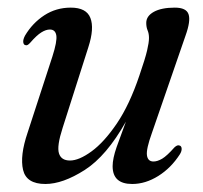

<svg xmlns="http://www.w3.org/2000/svg" viewBox="-20 -462 519 491"><path d="M438.5 -90Q444 -89 444.5 -82.2Q445 -75.5 440 -67.5Q417.5 -32.5 384.8 -12Q352 8.5 318 8.5Q268 8.5 268 -37Q268 -56.5 278.2 -85.8Q288.5 -115 302 -151Q252.5 -63 196.5 -27.2Q140.5 8.5 96 8.5Q47.5 8.5 39 -27.5Q30.5 -63.5 50.5 -122.5L114 -317.5Q126.5 -356.5 124 -371.5Q121.5 -386.5 107.5 -386.5Q97.5 -386.5 85.8 -379.2Q74 -372 57.5 -353Q50 -344.5 45.5 -346.5Q40.5 -347 39.5 -353.8Q38.5 -360.5 44 -371Q63 -403 93.2 -422.8Q123.5 -442.5 161 -442.5Q201 -442.5 211.2 -416Q221.5 -389.5 206 -341.5L140 -134.5Q125 -88 130.8 -69.8Q136.5 -51.5 159 -51.5Q182 -51.5 214 -74.8Q246 -98 278.8 -146.2Q311.5 -194.5 336.5 -269Q351.5 -312.5 356.2 -333Q361 -353.5 361 -365Q361 -376 357.5 -384.2Q354 -392.5 354 -403.5Q354 -421 373.5 -431.8Q393 -442.5 427 -442.5Q456.5 -442.5 462.2 -425.5Q468 -408.5 454.5 -371L368.5 -122Q353.5 -80.5 355.8 -64.8Q358 -49 372.5 -49Q382.5 -49 394.8 -56.2Q407 -63.5 426 -85Q433.5 -92 438.5 -90Z"/></svg>

Font: Fraunces 144pt Soft
Style: Italic
Weight: 400
Italic angle: -16°
Version: Version 1.000;[b76b70a41]